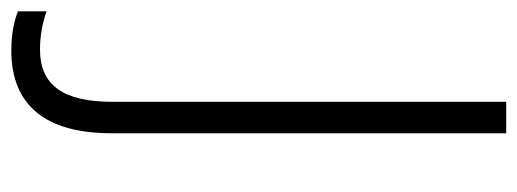

<svg xmlns="http://www.w3.org/2000/svg" viewBox="-388 -440 937 348"><g transform="rotate(90 81.0 -265.5)"><path d="M-2 183C98 183 148 120 148 2V-714H91V0C91 89 61 131 -4 131C-30 131 -54 126 -73 119V171C-55 178 -32 183 -2 183Z"/></g></svg>

Font: Noto Sans Khmer SemiCondensed Light
Style: Regular
Weight: 300
Width: 4
Designer: Danh Hong and the Monotype Design Team
Foundry: Monotype Imaging Inc.
Version: Version 2.004